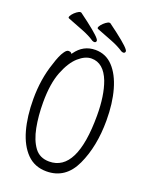

<svg xmlns="http://www.w3.org/2000/svg" viewBox="-162 -959 825 1057"><g transform="rotate(20 250.0 -431.0)"><path d="M460 -363Q460 -211 408 -99Q356 13 244 13Q175 13 130 -32.5Q85 -78 63 -157Q41 -236 41 -337Q41 -455 75 -553Q92 -609 110 -634Q122 -652 133.5 -652Q145 -652 149 -647L153 -642L157 -647Q200 -708 271 -708Q332 -708 374 -663.5Q416 -619 438 -541Q460 -463 460 -363ZM402 -371Q402 -488 373 -566Q338 -656 267 -656Q230 -656 191.5 -622Q153 -588 125.5 -518Q98 -448 98 -339Q98 -259 111 -192Q124 -125 154 -84Q184 -43 240 -43Q402 -43 402 -371ZM417 -746Q415 -746 407 -749Q376 -770 333 -786.5Q290 -803 244 -821Q240 -823 240 -826Q240 -833 249 -844.5Q258 -856 271 -865.5Q284 -875 292 -875Q296 -875 297 -874Q405 -795 425 -768Q430 -761 430 -758Q430 -746 417 -746ZM247 -746Q245 -746 237 -749Q206 -770 163 -786.5Q120 -803 74 -821Q70 -823 70 -826Q70 -833 79 -844.5Q88 -856 101 -865.5Q114 -875 122 -875Q126 -875 127 -874Q235 -795 255 -768Q260 -761 260 -758Q260 -746 247 -746Z"/></g></svg>

Font: Moon Stars Kai HW Light
Style: Regular
Weight: 300
Designer: GuiWonder
Version: Version 1.101